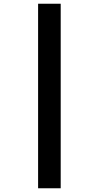

<svg xmlns="http://www.w3.org/2000/svg" viewBox="-20 -782 529 1028"><path d="M184 -762V226H305V-762Z"/></svg>

Font: Noto Sans Arabic UI SmCn XBd
Style: Regular
Weight: 800
Width: 4
Designer: Monotype Design Team, Nadine Chahine and Nizar Qandah
Foundry: Monotype Imaging Inc.
Version: Version 2.010